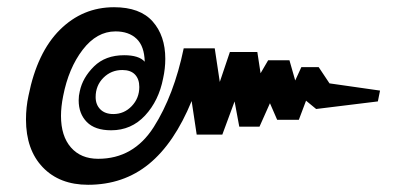

<svg xmlns="http://www.w3.org/2000/svg" viewBox="-20 -535 1097 532"><path d="M52 -204Q52 -238 59 -270Q83 -390 146 -452.5Q209 -515 296 -515Q368 -515 403 -475.5Q438 -436 438 -372Q438 -345 432 -318Q420 -256 382 -215Q344 -174 288 -174Q243 -174 220.5 -197Q198 -220 198 -257Q198 -270 201 -282Q209 -320 240.5 -351Q272 -382 324 -382Q365 -382 381 -364Q380 -407 358.5 -427.5Q337 -448 300 -448Q248 -448 209 -397Q170 -346 155 -269Q149 -239 149 -214Q149 -158 176.5 -126.5Q204 -95 252 -95Q350 -95 406 -183Q462 -271 489 -401H575L589 -308L617 -391H693L702 -332L723 -368H782L798 -312L815 -349H863L893 -304L1033 -284L1027 -254L856 -233L828 -256L808 -203H748L728 -249L699 -184H643L630 -254L596 -162H525L511 -255Q463 -138 392.5 -80.5Q322 -23 224 -23Q145 -23 98.5 -71.5Q52 -120 52 -204ZM366 -294Q366 -316 354 -328.5Q342 -341 319 -341Q288 -341 266.5 -319.5Q245 -298 245 -266Q245 -245 258 -232Q271 -219 294 -219Q324 -219 345 -241Q366 -263 366 -294Z"/></svg>

Font: Taviraj Black
Style: Italic
Weight: 900
Italic angle: -12°
Designer: Katatrad Team
Foundry: CadsonDemak
Version: Version 1.001